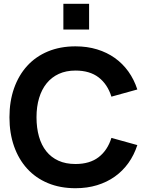

<svg xmlns="http://www.w3.org/2000/svg" viewBox="-20 -980 786 1015"><path d="M315 -960H451V-824H315ZM379 15Q298 15 233.2 -12Q168.5 -39 123.5 -88.5Q78.5 -138 54.2 -207Q30 -276 30 -360Q30 -444 54.2 -513Q78.5 -582 123.5 -631.5Q168.5 -681 233.2 -708Q298 -735 379 -735Q441 -735 493.2 -719Q545.5 -703 587 -673.5Q628.5 -644 658.8 -601.8Q689 -559.5 706 -507L569 -469Q548.5 -534.5 501.5 -570.8Q454.5 -607 379 -607Q329.5 -607 291.2 -589.5Q253 -572 226.8 -539.8Q200.5 -507.5 186.8 -462Q173 -416.5 173 -360Q173 -304 186 -258.2Q199 -212.5 224.8 -180.2Q250.5 -148 289 -130.5Q327.5 -113 379 -113Q454.5 -113 501.5 -149.2Q548.5 -185.5 569 -251L706 -213Q689 -160.5 658.8 -118.2Q628.5 -76 587 -46.5Q545.5 -17 493.2 -1Q441 15 379 15Z"/></svg>

Font: Vela Sans ExtBd
Style: Regular
Weight: 800
Designer: Principal design: Mikhail Sharanda - project Manrope.
Design modification: Ravid Balaliev
Foundry: Mikhail Sharanda
Version: Version 1.001